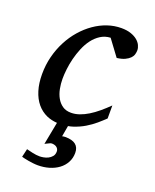

<svg xmlns="http://www.w3.org/2000/svg" viewBox="-135 -572 705 874"><g transform="rotate(20 217.5 -135.5)"><path d="M296.9 111.8Q296.9 137.7 285.6 158.4Q274.4 179.2 254.9 193.6Q235.4 208 209.7 215.6Q184.1 223.1 155.8 223.1Q144.5 223.1 132.6 221.7Q120.6 220.2 109.9 218.5Q99.1 216.8 90.1 214.6Q81.1 212.4 75.7 210.9L85 170.9Q96.2 173.8 114.7 178Q133.3 182.1 149.9 182.1Q156.7 182.1 168 180.2Q179.2 178.2 189.7 173.1Q200.2 168 208 158.7Q215.8 149.4 215.8 134.8Q215.8 127.4 212.6 122.3Q209.5 117.2 204.8 114Q200.2 110.8 194.3 109.4Q188.5 107.9 182.6 107.9Q178.2 107.9 172.4 110.6Q166.5 113.3 150.9 121.1L171.9 11.7Q144.5 9.8 121.6 0Q93.3 -12.7 73.5 -36.4Q53.7 -60.1 43 -94.7Q32.2 -129.4 32.2 -173.8Q32.2 -218.8 42.7 -259.8Q53.2 -300.8 71.8 -336.4Q90.3 -372.1 115.7 -401.1Q141.1 -430.2 170.9 -450.9Q200.7 -471.7 233.6 -482.9Q266.6 -494.1 300.8 -494.1Q327.6 -494.1 347.2 -487.3Q366.7 -480.5 378.9 -470.2Q391.1 -460 397 -447.5Q402.8 -435.1 402.8 -423.8Q402.8 -414.1 399.9 -403.8Q397 -393.6 388.4 -384.8Q379.9 -376 365 -368.9Q350.1 -361.8 326.2 -358.9L269 -436Q242.2 -434.6 221.2 -421.1Q200.2 -407.7 184.3 -386.7Q168.5 -365.7 157.5 -339.1Q146.5 -312.5 139.6 -285.2Q132.8 -257.8 129.9 -231.9Q127 -206.1 127 -186Q127 -161.6 131.6 -137.9Q136.2 -114.3 146.7 -95.5Q157.2 -76.7 174.1 -64.9Q190.9 -53.2 215.8 -53.2Q235.8 -53.2 256.3 -60.3Q276.9 -67.4 297.6 -80.1Q318.4 -92.8 339.4 -110.4Q360.4 -127.9 381.8 -148.9V-85.9Q366.2 -70.8 346.2 -53.7Q326.2 -36.6 301.8 -22Q277.3 -7.3 248 2.4Q236.3 6.3 224.1 8.3L214.8 61Q218.8 60.1 222.4 59.6Q226.1 59.1 230 59.1Q296.9 59.1 296.9 111.8Z"/></g></svg>

Font: Charis SIL Phon
Style: Italic
Weight: 400
Italic angle: -11°
Foundry: SIL International
Version: Version 5.000